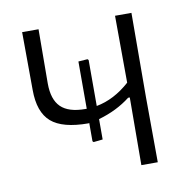

<svg xmlns="http://www.w3.org/2000/svg" viewBox="-59 -515 586 576"><g transform="rotate(-10 234.0 -227.5)"><path d="M198 -93 195 -96V-152L193 -151Q114 -151 79.5 -181Q45 -211 45 -279L44 -455H94L93 -290Q93 -241 116.5 -218Q140 -195 191 -195H195V-339L223 -341L226 -338V-198Q280 -208 328 -251L327 -455H377L376 -198L377 0H327L328 -195V-206H323Q282 -174 226 -158V-96Z"/></g></svg>

Font: Alegreya Sans SC Light
Style: Regular
Weight: 300
Designer: Juan Pablo del Peral
Foundry: Huerta Tipografica
Version: Version 2.007